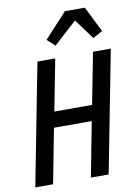

<svg xmlns="http://www.w3.org/2000/svg" viewBox="-98 -977 747 1041"><g transform="rotate(-10 275.0 -456.5)"><path d="M10 0 140 -670H238L183 -387H391L446 -670H544L414 0H316L374 -301H166L108 0ZM252 -738 209 -777 334 -913H444L514 -772L461 -743L379 -854Z"/></g></svg>

Font: Lode Dark
Style: Bold Italic
Weight: 700
Italic angle: -11°
Monospace: yes
Designer: Belleve Invis
Foundry: Belleve Invis
Version: Version 29.2.0; ttfautohint (v1.8.3)